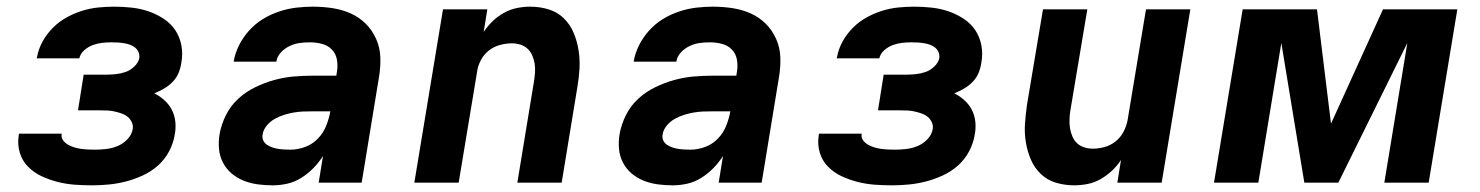

<svg xmlns="http://www.w3.org/2000/svg" viewBox="-20 -548 4440 576"><path d="M256 8Q229 8 203 6Q177 4 152 -2.5Q127 -9 104.5 -19.5Q82 -30 64.5 -47.5Q47 -65 39.5 -89.5Q32 -114 36 -141L37 -147H165V-146Q163 -136 169 -127.5Q175 -119 184 -114Q193 -109 202.5 -106Q212 -103 222.5 -101.5Q233 -100 243.5 -99.5Q254 -99 265 -99Q281 -99 298.5 -101Q316 -103 332 -109.5Q348 -116 361.5 -129.5Q375 -143 378 -160Q380 -171 375.5 -181Q371 -191 363 -197.5Q355 -204 345 -207.5Q335 -211 324 -213.5Q313 -216 302 -216.5Q291 -217 280 -217H214L231 -324H297Q312 -324 327 -325.5Q342 -327 356.5 -332Q371 -337 383 -348.5Q395 -360 398 -374Q399 -384 395.5 -392Q392 -400 385 -405.5Q378 -411 369.5 -414Q361 -417 351.5 -418.5Q342 -420 333 -420.5Q324 -421 314 -421Q300 -421 286.5 -419.5Q273 -418 259 -413Q245 -408 233 -397.5Q221 -387 218 -373H90L91 -376Q95 -400 107.5 -423Q120 -446 138.5 -464.5Q157 -483 179.5 -495.5Q202 -508 226 -515.5Q250 -523 274.5 -525.5Q299 -528 323 -528Q350 -528 376 -525Q402 -522 425.5 -514Q449 -506 470.5 -492Q492 -478 505.5 -458Q519 -438 524 -412.5Q529 -387 524 -360Q522 -345 516 -330Q510 -315 498.5 -303Q487 -291 472.5 -282.5Q458 -274 443 -268Q459 -260 473 -247.5Q487 -235 495.5 -218.5Q504 -202 506 -182.5Q508 -163 504 -143Q500 -118 487 -93.5Q474 -69 453.5 -51Q433 -33 408 -21.5Q383 -10 357.5 -3.5Q332 3 306.5 5.5Q281 8 256 8Z M798 8Q775 8 753 5Q731 2 711 -6Q691 -14 675 -27.5Q659 -41 649 -60Q639 -79 637 -101.5Q635 -124 639 -147Q644 -175 658 -203Q672 -231 695 -252Q718 -273 746 -286.5Q774 -300 803 -308Q832 -316 861 -318.5Q890 -321 919 -321H989L991 -334Q994 -353 990.5 -370.5Q987 -388 975 -400Q963 -412 945.5 -416.5Q928 -421 910 -421Q894 -421 879 -419Q864 -417 849 -410Q834 -403 822.5 -390.5Q811 -378 809 -363H681Q685 -388 697 -412Q709 -436 727.5 -456.5Q746 -477 769 -491Q792 -505 817.5 -513.5Q843 -522 868.5 -525Q894 -528 919 -528Q949 -528 978 -523.5Q1007 -519 1032.5 -507.5Q1058 -496 1077.5 -476.5Q1097 -457 1108.5 -431Q1120 -405 1121 -376Q1122 -347 1117 -317L1065 0H936L949 -80Q937 -61 920.5 -44Q904 -27 884 -14.5Q864 -2 842 3Q820 8 798 8ZM851 -99Q873 -99 895 -107Q917 -115 933.5 -132Q950 -149 958.5 -170.5Q967 -192 971 -214H919Q904 -214 890 -213.5Q876 -213 861.5 -210.5Q847 -208 832.5 -203.5Q818 -199 804.5 -191.5Q791 -184 780.5 -171.5Q770 -159 768 -145Q766 -136 769.5 -127.5Q773 -119 780.5 -114Q788 -109 796.5 -106Q805 -103 814 -101.5Q823 -100 832.5 -99.5Q842 -99 851 -99Z M1223 0 1309 -520H1442L1431 -452Q1443 -470 1458 -484.5Q1473 -499 1492 -509.5Q1511 -520 1531 -524Q1551 -528 1570 -528Q1599 -528 1625.5 -520Q1652 -512 1671 -493.5Q1690 -475 1700.5 -450.5Q1711 -426 1715.5 -398.5Q1720 -371 1718.5 -342.5Q1717 -314 1712 -286L1665 0H1532L1582 -304Q1584 -317 1585 -330.5Q1586 -344 1584 -356.5Q1582 -369 1577 -381Q1572 -393 1563 -401.5Q1554 -410 1541.5 -414Q1529 -418 1516 -418Q1498 -418 1479.5 -413Q1461 -408 1446 -396Q1431 -384 1422 -366.5Q1413 -349 1411 -331L1356 0Z M1998 8Q1975 8 1953 5Q1931 2 1911 -6Q1891 -14 1875 -27.5Q1859 -41 1849 -60Q1839 -79 1837 -101.5Q1835 -124 1839 -147Q1844 -175 1858 -203Q1872 -231 1895 -252Q1918 -273 1946 -286.5Q1974 -300 2003 -308Q2032 -316 2061 -318.5Q2090 -321 2119 -321H2189L2191 -334Q2194 -353 2190.5 -370.5Q2187 -388 2175 -400Q2163 -412 2145.5 -416.5Q2128 -421 2110 -421Q2094 -421 2079 -419Q2064 -417 2049 -410Q2034 -403 2022.5 -390.5Q2011 -378 2009 -363H1881Q1885 -388 1897 -412Q1909 -436 1927.5 -456.5Q1946 -477 1969 -491Q1992 -505 2017.5 -513.5Q2043 -522 2068.5 -525Q2094 -528 2119 -528Q2149 -528 2178 -523.5Q2207 -519 2232.5 -507.5Q2258 -496 2277.5 -476.5Q2297 -457 2308.5 -431Q2320 -405 2321 -376Q2322 -347 2317 -317L2265 0H2136L2149 -80Q2137 -61 2120.5 -44Q2104 -27 2084 -14.5Q2064 -2 2042 3Q2020 8 1998 8ZM2051 -99Q2073 -99 2095 -107Q2117 -115 2133.5 -132Q2150 -149 2158.5 -170.5Q2167 -192 2171 -214H2119Q2104 -214 2090 -213.5Q2076 -213 2061.5 -210.5Q2047 -208 2032.5 -203.5Q2018 -199 2004.5 -191.5Q1991 -184 1980.5 -171.5Q1970 -159 1968 -145Q1966 -136 1969.5 -127.5Q1973 -119 1980.5 -114Q1988 -109 1996.5 -106Q2005 -103 2014 -101.5Q2023 -100 2032.5 -99.5Q2042 -99 2051 -99Z M2656 8Q2629 8 2603 6Q2577 4 2552 -2.5Q2527 -9 2504.5 -19.5Q2482 -30 2464.5 -47.5Q2447 -65 2439.5 -89.5Q2432 -114 2436 -141L2437 -147H2565V-146Q2563 -136 2569 -127.5Q2575 -119 2584 -114Q2593 -109 2602.5 -106Q2612 -103 2622.5 -101.5Q2633 -100 2643.5 -99.5Q2654 -99 2665 -99Q2681 -99 2698.5 -101Q2716 -103 2732 -109.5Q2748 -116 2761.5 -129.5Q2775 -143 2778 -160Q2780 -171 2775.5 -181Q2771 -191 2763 -197.5Q2755 -204 2745 -207.5Q2735 -211 2724 -213.5Q2713 -216 2702 -216.5Q2691 -217 2680 -217H2614L2631 -324H2697Q2712 -324 2727 -325.5Q2742 -327 2756.5 -332Q2771 -337 2783 -348.5Q2795 -360 2798 -374Q2799 -384 2795.5 -392Q2792 -400 2785 -405.5Q2778 -411 2769.5 -414Q2761 -417 2751.5 -418.5Q2742 -420 2733 -420.5Q2724 -421 2714 -421Q2700 -421 2686.5 -419.5Q2673 -418 2659 -413Q2645 -408 2633 -397.5Q2621 -387 2618 -373H2490L2491 -376Q2495 -400 2507.5 -423Q2520 -446 2538.5 -464.5Q2557 -483 2579.5 -495.5Q2602 -508 2626 -515.5Q2650 -523 2674.5 -525.5Q2699 -528 2723 -528Q2750 -528 2776 -525Q2802 -522 2825.5 -514Q2849 -506 2870.5 -492Q2892 -478 2905.5 -458Q2919 -438 2924 -412.5Q2929 -387 2924 -360Q2922 -345 2916 -330Q2910 -315 2898.5 -303Q2887 -291 2872.5 -282.5Q2858 -274 2843 -268Q2859 -260 2873 -247.5Q2887 -235 2895.5 -218.5Q2904 -202 2906 -182.5Q2908 -163 2904 -143Q2900 -118 2887 -93.5Q2874 -69 2853.5 -51Q2833 -33 2808 -21.5Q2783 -10 2757.5 -3.5Q2732 3 2706.5 5.5Q2681 8 2656 8Z M3203 8Q3174 8 3147.5 0Q3121 -8 3102 -26.5Q3083 -45 3072.5 -69.5Q3062 -94 3057.5 -121.5Q3053 -149 3055 -177.5Q3057 -206 3061 -234L3109 -520H3242L3191 -216Q3189 -203 3188.5 -189.5Q3188 -176 3190 -163.5Q3192 -151 3197 -139Q3202 -127 3211 -118.5Q3220 -110 3232.5 -106Q3245 -102 3258 -102Q3276 -102 3294 -107Q3312 -112 3327 -124Q3342 -136 3351 -153.5Q3360 -171 3363 -189L3418 -520H3551L3465 0H3332L3343 -68Q3331 -50 3315.5 -35.5Q3300 -21 3281.5 -10.5Q3263 0 3242.5 4Q3222 8 3203 8Z M3622 0 3708 -520H3931L3973 -177L4129 -520H4352L4266 0H4133L4202 -419L3995 0H3893L3824 -419L3755 0Z"/></svg>

Font: Iosevka Aile Extrabold
Style: Italic
Weight: 800
Italic angle: -9°
Designer: Belleve Invis
Foundry: Belleve Invis
Version: Version 31.1.0; ttfautohint (v1.8.4)